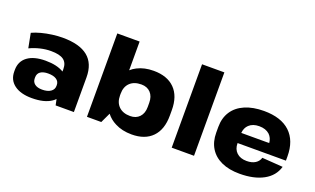

<svg xmlns="http://www.w3.org/2000/svg" viewBox="-80 -1165 2627 1601"><g transform="rotate(20 1234.0 -364.5)"><path d="M253 11Q154 11 97.5 -31Q41 -73 41 -148V-162Q41 -238 97.5 -280Q154 -322 257 -322Q359 -322 419 -285V-307Q419 -362 384 -387.5Q349 -413 272 -413Q225 -413 177 -401.5Q129 -390 85 -369L60 -498Q94 -514 139.5 -526Q185 -538 233.5 -544.5Q282 -551 325 -551Q475 -551 549.5 -490.5Q624 -430 624 -307V0H462L451 -53Q440 -41 425 -31Q364 11 253 11ZM310 -85Q358 -85 385.5 -104Q413 -123 413 -155V-163Q413 -194 387 -211.5Q361 -229 313 -229Q270 -229 245.5 -212Q221 -195 221 -161V-153Q221 -121 244.5 -103Q268 -85 310 -85Z M1139 11Q1054 11 991 -22Q941 -47 909 -89L867 0H740V-740H938V-485Q960 -505 988 -519Q1050 -551 1133 -551Q1254 -551 1320 -484.5Q1386 -418 1386 -294V-246Q1386 -122 1321.5 -55.5Q1257 11 1139 11ZM1075 -129Q1127 -129 1157.5 -161.5Q1188 -194 1188 -250V-287Q1188 -344 1157.5 -376.5Q1127 -409 1075 -409Q1011 -409 974.5 -374Q938 -339 938 -277V-262Q938 -200 974.5 -164.5Q1011 -129 1075 -129Z M1690 -740V0H1492V-740Z M2097 11Q2003 11 1936 -19.5Q1869 -50 1833.5 -107.5Q1798 -165 1798 -245V-295Q1798 -375 1835.5 -432.5Q1873 -490 1944 -520.5Q2015 -551 2112 -551Q2264 -551 2344 -476Q2424 -401 2424 -261V-224H1995V-223Q1995 -170 2027.5 -139.5Q2060 -109 2116 -109Q2163 -109 2192.5 -128Q2222 -147 2231 -179L2416 -166Q2391 -80 2307.5 -34.5Q2224 11 2097 11ZM1995 -314H2243Q2239 -359 2210 -387Q2176 -418 2118 -418Q2061 -418 2028 -387Q1999 -360 1995 -314Z"/></g></svg>

Font: Pathway Extreme 8pt Thin 12pt ExtraBold
Style: Regular
Weight: 800
Version: Version 1.001;gftools[0.9.26]